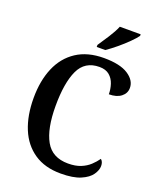

<svg xmlns="http://www.w3.org/2000/svg" viewBox="-168 -1032 942 1142"><g transform="rotate(20 302.5 -460.5)"><path d="M356 10Q256 10 188 -36Q120 -82 86 -164.5Q52 -247 52 -358Q52 -467 87 -549.5Q122 -632 192 -678Q262 -724 365 -724Q467 -724 518.5 -690.5Q570 -657 570 -609Q570 -575 542 -553Q514 -531 465 -531Q465 -563 455 -594Q445 -625 421.5 -645Q398 -665 358 -665Q266 -665 228.5 -584.5Q191 -504 191 -358Q191 -214 234 -137.5Q277 -61 377 -61Q424 -61 457 -74.5Q490 -88 513 -109.5Q536 -131 552 -154Q568 -141 568 -114Q568 -88 548 -59Q528 -30 481.5 -10Q435 10 356 10ZM301 -784Q322 -815 348.5 -856Q375 -897 389 -931H521V-921Q509 -904 480.5 -875.5Q452 -847 417.5 -818.5Q383 -790 355 -771H301Z"/></g></svg>

Font: Noto Serif Sinhala SemiCondensed SemiBold
Style: Regular
Weight: 600
Width: 4
Designer: Jelle Bosma - Monotype Design Team
Foundry: Monotype Imaging Inc.
Version: Version 2.007; ttfautohint (v1.8.4.7-5d5b)